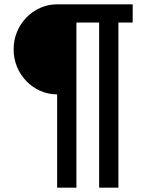

<svg xmlns="http://www.w3.org/2000/svg" viewBox="-20 -718 703 887"><path d="M244 -282Q202 -282 165.5 -298.5Q129 -315 101.5 -343.5Q74 -372 58.5 -409.5Q43 -447 43 -490Q43 -533 58.5 -570.5Q74 -608 101.5 -636.5Q129 -665 165.5 -681.5Q202 -698 244 -698H593V-614H527V149H438V-614H333V149H244Z"/></svg>

Font: IBMPlexSans-Medium
Style: Regular
Weight: 500
Designer: Mike Abbink, Paul van der Laan, Pieter van Rosmalen
Foundry: Bold Monday
Version: Version 3.1